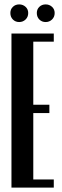

<svg xmlns="http://www.w3.org/2000/svg" viewBox="-20 -851 279 871"><path d="M224 -699V-662H131V-376H204V-338H131V-37H224V0H32V-699ZM27 -792Q27 -809 38.5 -820Q50 -831 67 -831Q84 -831 96 -820Q108 -809 108 -792Q108 -774 96 -762.5Q84 -751 67 -751Q50 -751 38.5 -762.5Q27 -774 27 -792ZM147 -792Q147 -809 158.5 -820Q170 -831 187 -831Q204 -831 216 -820Q228 -809 228 -792Q228 -774 216 -762.5Q204 -751 187 -751Q170 -751 158.5 -762.5Q147 -774 147 -792Z"/></svg>

Font: Moniqa ExtBd Cond Paragraph
Style: Regular
Weight: 800
Width: 3
Designer: Rajesh Rajput
Foundry: Rajesh Rajput
Version: Version 1.000